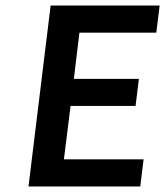

<svg xmlns="http://www.w3.org/2000/svg" viewBox="-20 -674 597 694"><path d="M83 0H487L499 -98H211L235 -291H470L482 -389H247L267 -556H545L557 -654H163Z"/></svg>

Font: Falling Sky
Style: Obl
Weight: 400
Designer: Paul D. Hunt
Foundry: Adobe Systems Incorporated
Version: Version 1.02